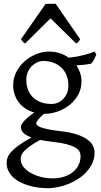

<svg xmlns="http://www.w3.org/2000/svg" viewBox="-20 -738 528 1002"><path d="M336.9 -293Q336.9 -318.8 328.4 -342Q319.8 -365.2 303 -382.6Q286.1 -399.9 261 -409.9Q235.8 -419.9 203.1 -419.9Q190.9 -419.9 176 -413.6Q161.1 -407.2 147.9 -395Q134.8 -382.8 126 -364.3Q117.2 -345.7 117.2 -321.8Q117.2 -295.9 125.2 -272.7Q133.3 -249.5 149.7 -232.4Q166 -215.3 191.2 -205.3Q216.3 -195.3 251 -195.3Q265.1 -195.3 280.5 -201.4Q295.9 -207.5 308.3 -220Q320.8 -232.4 328.9 -250.5Q336.9 -268.6 336.9 -293ZM252.9 2Q234.4 0 218.8 -2.4Q203.1 -4.9 189.5 -7.8Q154.3 11.2 134 26.4Q113.8 41.5 103.5 53.5Q93.3 65.4 90.6 75.2Q87.9 85 87.9 92.8Q87.9 113.3 101.6 131.6Q115.2 149.9 138.2 163.3Q161.1 176.8 191.4 184.8Q221.7 192.9 254.9 192.9Q287.6 192.9 314.5 184.1Q341.3 175.3 360.4 159.9Q379.4 144.5 389.9 123.3Q400.4 102.1 400.4 76.7Q400.4 63 394 51.5Q387.7 40 371.1 30.8Q354.5 21.5 325.9 14.2Q297.4 6.8 252.9 2ZM405.3 -313Q405.3 -275.4 388.4 -244.4Q371.6 -213.4 344.2 -191.2Q316.9 -168.9 282.2 -156.5Q247.6 -144 211.9 -144H210Q186.5 -124.5 177.7 -111.6Q168.9 -98.6 168.9 -95.7Q168.9 -89.8 174.1 -84.2Q179.2 -78.6 193.1 -73.5Q207 -68.4 231.4 -63.2Q255.9 -58.1 293.9 -53.7Q347.2 -47.9 381.8 -36.1Q416.5 -24.4 437 -9Q457.5 6.3 465.6 23.9Q473.6 41.5 473.6 58.6Q473.6 85.4 463.4 109.6Q453.1 133.8 435.5 154.3Q418 174.8 394 191.4Q370.1 208 342.8 219.7Q315.4 231.4 286.1 237.8Q256.8 244.1 228 244.1Q205.1 244.1 180.7 241Q156.2 237.8 132.3 231Q108.4 224.1 87.2 213.6Q65.9 203.1 49.8 188.2Q33.7 173.3 24.2 154.5Q14.6 135.7 14.6 111.8Q14.6 99.1 19.3 85.2Q23.9 71.3 38.1 55.2Q52.2 39.1 77.6 20.5Q103 2 145 -20.5Q113.3 -31.7 101.1 -45.9Q88.9 -60.1 88.9 -74.7Q88.9 -78.6 91.3 -85.2Q93.8 -91.8 101.3 -101.3Q108.9 -110.8 122.8 -123Q136.7 -135.3 159.2 -150.9Q134.3 -157.7 114 -170.7Q93.8 -183.6 79.3 -201.9Q64.9 -220.2 56.9 -243.4Q48.8 -266.6 48.8 -293.9Q48.8 -329.6 64.9 -361.6Q81.1 -393.6 107.4 -417.2Q133.8 -440.9 167.5 -454.8Q201.2 -468.8 236.8 -468.8Q266.1 -468.8 291.7 -460.4Q317.4 -452.1 338.4 -437Q363.8 -439.5 384.3 -443.4Q404.8 -447.3 421.1 -451.7Q437.5 -456.1 450.2 -460.4Q462.9 -464.8 473.1 -468.8L482.9 -454.1Q477.1 -440.4 471.7 -429Q466.3 -417.5 455.1 -405.3Q436.5 -401.9 418.7 -399.9Q400.9 -397.9 378.4 -397Q391.1 -378.4 398.2 -357.4Q405.3 -336.4 405.3 -313ZM398.4 -533.2Q392.6 -523.9 389.2 -519.5Q385.7 -515.1 377.4 -511.2L243.7 -642.1L111.3 -511.2Q107.4 -513.2 104.7 -515.1Q102.1 -517.1 99.9 -519.5Q97.7 -522 95.2 -525.4Q92.8 -528.8 89.4 -533.2L218.3 -718.3H270.5Z"/></svg>

Font: Gentium Plus Eur
Style: Regular
Weight: 400
Designer: J. Victor Gaultney, Annie Olsen, Iska Routamaa, Becca Hirsbrunner
Foundry: SIL International
Version: Version 5.000